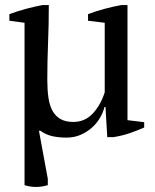

<svg xmlns="http://www.w3.org/2000/svg" viewBox="-20 -532 614 759"><path d="M134 -15 169 175V200Q145 207 122 207Q99 207 77 200V-442L17 -450V-476Q49 -488 82.5 -497Q116 -506 148 -512H173Q173 -437 170 -363Q167 -289 167 -216Q167 -177 171.5 -146Q176 -115 187.5 -94Q199 -73 219 -61.5Q239 -50 270 -50Q315 -50 346 -82.5Q377 -115 394 -167V-442L328 -450V-476Q359 -488 393 -497Q427 -506 459 -512H484V-57L550 -49V-28Q521 -15 491 -5Q461 5 429 10H404L397 -109H393Q388 -88 375.5 -66.5Q363 -45 343.5 -27.5Q324 -10 298.5 1Q273 12 243 12Q211 12 185.5 6Q160 0 140 -15Z"/></svg>

Font: PTSerif
Style: Regular
Weight: 400
Designer: A.Korolkova, O.Umpeleva, V.Yefimov
Foundry: ParaType Ltd
Version: Version 1.000W OFL; ttfautohint (v1.2) -l 8 -r 50 -G 200 -x 